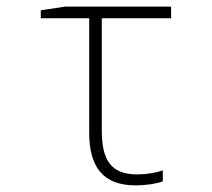

<svg xmlns="http://www.w3.org/2000/svg" viewBox="-20 -550 640 579"><path d="M389 9C421 9 452 4 471 -3V-36C450 -29 420 -24 394 -24C314 -24 287 -68 287 -156V-495H496V-530H176L103 -519V-495H249V-150C249 -46 291 9 389 9Z"/></svg>

Font: Noto Sans Mono ExtraLight
Style: Regular
Weight: 200
Designer: Monotype Design Team
Foundry: Monotype Imaging Inc.
Version: Version 2.014